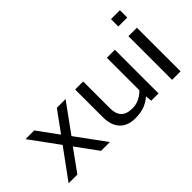

<svg xmlns="http://www.w3.org/2000/svg" viewBox="-71 -1086 1507 1507"><g transform="rotate(-45 682.5 -333.0)"><path d="M142.8 0 273.7 -181.3 405.8 0H503.5L323.5 -246.3L496.1 -484.4H399.2L273.7 -312L148.2 -484.4H51.5L225.6 -246.3L45.6 0Z M957.3 -52.8 962.4 0H1043.5V-484.4H954.6V-123.7Q927.8 -95.4 892.7 -78.3Q857.5 -61.3 817 -61.3Q753 -61.3 722.3 -92.5Q691.6 -123.8 691.6 -185.7V-484.4H602.5V-177.8Q602.5 -87.4 647.8 -38.6Q693.2 10.1 777.1 10.1Q836.3 10.1 878.5 -5.5Q920.8 -21.2 957.3 -52.8Z M1291 -594.5V-676.1H1191.9V-594.5ZM1288.2 0V-484.4L1194.1 -484.9V0Z"/></g></svg>

Font: Arad-FD-VF Thin
Style: Regular
Weight: 100
Designer: Mohammad Darvishi
Version: Version 1.010;September 21, 2024;FontCreator 15.0.0.2992 64-